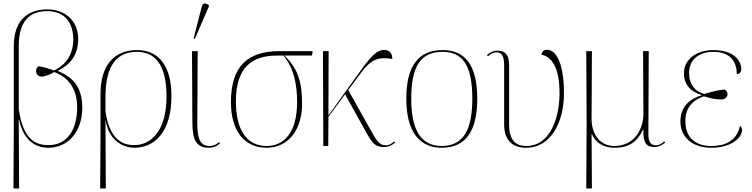

<svg xmlns="http://www.w3.org/2000/svg" viewBox="-20 -825 4248 1085"><path d="M56 240H88L86 -149H88C113 -27 185 10 254 10C363 10 445 -80 445 -216C445 -341 385 -391 307 -424V-426C395 -467 422 -535 422 -605C422 -707 348 -772 247 -772C143 -772 58 -716 58 -565V-118ZM254 -5C184 -5 112 -32 86 -207V-565C86 -709 150 -762 246 -762C348 -762 394 -695 394 -602C394 -520 353 -458 286 -427C254 -438 220 -448 197 -451C186 -442 184 -431 184 -424C184 -403 200 -392 214 -392C243 -393 272 -409 286 -418C367 -389 416 -322 416 -219C416 -90 359 -5 254 -5Z M546 240H578L576 -145H577C596 -24 683 10 739 10C854 10 949 -80 949 -282C949 -449 879 -542 755 -542C620 -542 548 -450 548 -296V-51ZM738 -5C666 -5 597 -44 576 -197V-273C576 -425 619 -532 754 -532C874 -532 921 -432 921 -280C921 -91 838 -5 738 -5Z M1081 -605 1160 -788V-796C1143 -808 1126 -811 1120 -787L1074 -608ZM1162 10C1181 10 1207 2 1223 -15L1218 -22C1202 -8 1187 0 1163 0C1100 0 1095 -64 1095 -137L1097 -536H1065L1067 -137C1067 -38 1086 10 1162 10Z M1487 10C1606 10 1687 -88 1687 -238C1687 -355 1667 -436 1587 -511H1743L1747 -536H1558C1382 -536 1285 -453 1285 -248C1285 -89 1358 10 1487 10ZM1486 0C1374 0 1313 -91 1313 -252C1313 -443 1402 -511 1546 -511H1582C1642 -438 1659 -344 1659 -249C1659 -78 1587 0 1486 0Z M1807 0H1835L1836 -165L1930 -292L2044 -87C2082 -19 2097 6 2151 6C2173 6 2190 -1 2213 -19L2208 -26C2193 -13 2179 -4 2161 -4C2119 -4 2107 -33 2064 -109L1948 -316L2018 -411C2083 -499 2125 -502 2197 -492C2197 -519 2186 -543 2150 -543C2111 -543 2078 -509 2018 -426L1836 -173L1837 -536H1805Z M2476 10C2608 10 2677 -79 2677 -267C2677 -459 2607 -542 2481 -542C2346 -542 2276 -454 2276 -267C2276 -79 2352 10 2476 10ZM2476 0C2357 0 2304 -93 2304 -267C2304 -448 2355 -532 2481 -532C2597 -532 2649 -453 2649 -267C2649 -100 2604 0 2476 0Z M2955 10C3087 10 3167 -126 3167 -298C3167 -467 3123 -544 3071 -544C3060 -544 3043 -538 3040 -516C3092 -505 3142 -455 3142 -297C3142 -177 3098 0 2954 0C2902 0 2857 -24 2857 -122V-458C2857 -514 2835 -539 2790 -539C2771 -539 2751 -531 2732 -514L2737 -507C2761 -527 2774 -529 2786 -529C2810 -529 2829 -517 2829 -456V-122C2829 -28 2879 10 2955 10Z M3293 240H3325L3323 -68H3325C3338 -32 3377 10 3453 10C3537 10 3583 -26 3614 -93H3616C3613 -18 3633 6 3677 6C3696 6 3715 0 3739 -19L3734 -26C3717 -12 3706 -4 3687 -4C3652 -4 3644 -34 3644 -63L3646 -536H3614L3616 -183C3616 -95 3565 0 3451 0C3371 0 3323 -67 3323 -153L3325 -536H3293L3295 -136Z M3999 10C4118 10 4173 -51 4173 -88C4173 -103 4168 -109 4162 -114C4143 -32 4084 0 3999 0C3923 0 3853 -36 3853 -141C3853 -230 3910 -263 3957 -281C4008 -266 4026 -263 4057 -263C4073 -263 4091 -274 4091 -291C4091 -306 4085 -312 4076 -319C4041 -317 4011 -309 3959 -294C3903 -310 3874 -353 3874 -412C3874 -490 3931 -532 4012 -532C4113 -532 4143 -470 4144 -406C4155 -406 4169 -414 4169 -434C4169 -485 4123 -542 4012 -542C3910 -542 3845 -485 3845 -412C3845 -348 3881 -307 3946 -288V-287C3881 -268 3825 -225 3825 -138C3825 -56 3887 10 3999 10Z"/></svg>

Font: Noto Serif Display Thin
Style: Regular
Weight: 100
Designer: Monotype Design Team
Foundry: Monotype Imaging Inc.
Version: Version 2.009